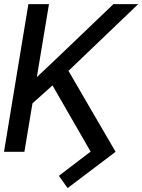

<svg xmlns="http://www.w3.org/2000/svg" viewBox="-47 -748 701 946"><path d="M194.3 -727.5 73.2 0H-27.3L92.8 -727.5ZM633.8 -727.5 269.5 -378.9 73.2 -203.1 71.3 -308.6 220.7 -449.2 511.7 -727.5ZM522.5 0 286.1 178.7 243.2 118.2 399.4 -1 202.1 -343.8 276.4 -422.9Z"/></svg>

Font: Inter Tight
Style: Italic
Weight: 400
Italic angle: -9.39999°
Designer: Rasmus Andersson
Foundry: rsms
Version: Version 3.002